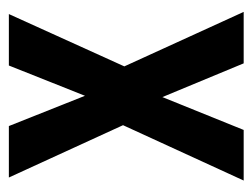

<svg xmlns="http://www.w3.org/2000/svg" viewBox="-90 -494 583 444"><g transform="rotate(-90 202.0 -271.5)"><path d="M135 -279 14 -543H133L203 -367L273 -543H392L271 -276L397 0H278L200 -188L124 0H7Z"/></g></svg>

Font: Noto Sans Telugu ExtraCondensed SemiBold
Style: Regular
Weight: 600
Width: 2
Designer: Jelle Bosma - Monotype Design Team
Foundry: Monotype Imaging Inc.
Version: Version 2.005; ttfautohint (v1.8.4.7-5d5b)